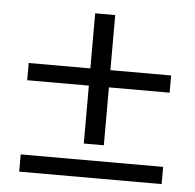

<svg xmlns="http://www.w3.org/2000/svg" viewBox="-43 -567 622 611"><g transform="rotate(5 267.5 -261.5)"><path d="M40 -292H237V-107H301V-292H495V-347H301V-523H237V-347H40ZM40 0H495V-55H40Z"/></g></svg>

Font: erewhon
Style: Regular
Weight: 400
Version: Version 1.0.0